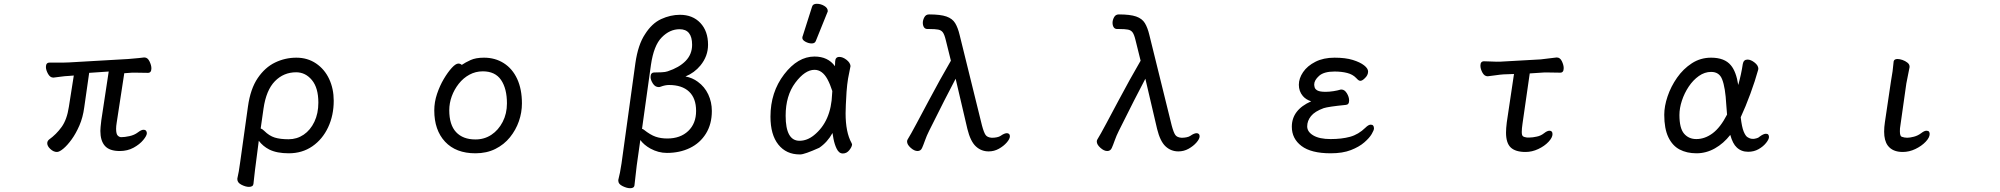

<svg xmlns="http://www.w3.org/2000/svg" viewBox="-20 -790 10540 1012"><path d="M778 -430Q778 -406 760 -406L696 -407H676Q671 -407 635 -404L595 -143Q592 -125 592 -111Q592 -84 600.5 -75.5Q609 -67 619 -67Q637 -67 662.5 -72.5Q688 -78 706.5 -92Q725 -106 735.5 -106Q746 -106 750 -100.5Q754 -95 754 -88Q754 -75 735 -52Q716 -29 684 -11.5Q652 6 611 6Q557 6 533 -21Q509 -48 509 -100Q509 -115 514 -156L553 -413L450 -406L424 -224Q417 -171 398.5 -128.5Q380 -86 357.5 -55Q335 -24 314 -6.5Q293 11 280 11Q262 11 245 -5Q229 -20 229 -35Q229 -46 238 -54Q277 -82 305 -121Q333 -160 343 -227L369 -392L345 -390Q321 -389 297.5 -385.5Q274 -382 262 -381H261Q244 -381 233 -401Q222 -421 222 -437Q222 -460 241 -460H312Q329 -460 344 -461L656 -479Q727 -485 738 -487H739H742Q758 -487 768 -466.5Q778 -446 778 -430Z M1739 -259Q1739 -182 1709.5 -119Q1680 -56 1626.5 -19Q1573 18 1502 18Q1439 18 1399 -2Q1366 -19 1344 -48Q1318 149 1316 178V179Q1314 195 1292 195Q1275 195 1253 184Q1231 173 1231 155V152V151Q1239 118 1246 64L1287 -229Q1300 -322 1338.5 -378.5Q1377 -435 1430 -460.5Q1483 -486 1542 -486Q1601 -486 1646 -455.5Q1691 -425 1715 -373.5Q1739 -322 1739 -259ZM1658 -249Q1658 -327 1624 -368Q1590 -409 1541 -409Q1475 -409 1429 -362Q1383 -315 1369 -218L1354 -113Q1363 -110 1373 -100Q1399 -74 1428 -65Q1457 -56 1501 -56Q1545 -56 1580.5 -80Q1616 -104 1637 -148Q1658 -192 1658 -249Z M2531 -486Q2590 -486 2635.5 -457Q2681 -428 2706 -374Q2731 -320 2731 -245Q2731 -197 2715 -151Q2699 -105 2668 -66.5Q2637 -28 2591 -5Q2545 18 2486 18Q2383 18 2326 -43Q2269 -104 2269 -208Q2269 -252 2283.5 -295Q2298 -338 2319 -373.5Q2340 -409 2361 -432Q2382 -455 2396 -455Q2406 -455 2414 -448Q2433 -461 2460.5 -473.5Q2488 -486 2531 -486ZM2486 -55Q2533 -55 2570 -79.5Q2607 -104 2629.5 -147.5Q2652 -191 2652 -245Q2652 -323 2621 -368.5Q2590 -414 2525 -414Q2487 -414 2454.5 -396.5Q2422 -379 2398 -348.5Q2374 -318 2361 -282Q2348 -246 2348 -209Q2348 -132 2384 -93.5Q2420 -55 2486 -55Z M3324 188Q3322 202 3301 202Q3284 202 3261.5 191Q3239 180 3239 163V158Q3248 125 3256 71L3329 -457Q3343 -555 3380 -610Q3416 -667 3465 -689.5Q3514 -712 3564 -712Q3631 -712 3671.5 -669Q3712 -626 3712 -554Q3712 -494 3672 -445Q3640 -406 3593 -387Q3630 -380 3658 -359Q3694 -333 3713 -292.5Q3732 -252 3732 -205Q3732 -136 3701 -86Q3670 -36 3616.5 -10Q3563 16 3495 16Q3450 16 3408 -7Q3374 -26 3355 -52L3336 83ZM3497 -60Q3566 -60 3607.5 -99.5Q3649 -139 3649 -205.5Q3649 -272 3612 -307Q3575 -342 3506 -342Q3486 -342 3462 -333Q3458 -331 3452 -331Q3433 -331 3421 -350Q3409 -369 3409 -384Q3409 -408 3429 -408Q3446 -408 3467 -409Q3488 -410 3499 -414Q3560 -434 3594 -469Q3628 -504 3628 -554Q3628 -636 3562 -636Q3510 -636 3468 -593Q3426 -551 3411 -448L3364 -111Q3369 -110 3374 -106Q3408 -79 3435.5 -69.5Q3463 -60 3497 -60Z M4260 -754Q4264 -770 4285 -770Q4306 -770 4324.5 -759Q4343 -748 4343 -732Q4343 -728 4341 -725L4280 -574Q4275 -561 4258.5 -561Q4242 -561 4225.5 -570Q4209 -579 4209 -590Q4209 -597 4211 -600ZM4198 24Q4196 24 4195 24Q4124 24 4082.5 -28Q4041 -80 4041 -175Q4041 -304 4113 -398Q4185 -492 4273 -492Q4344 -492 4381 -441Q4381 -454 4382 -466Q4383 -490 4404 -490Q4422 -490 4441.5 -475Q4461 -460 4463 -442Q4458 -419 4450 -376Q4445 -346 4442 -306Q4437 -225 4437 -193Q4437 -93 4468 -37Q4469 -36 4471 -30V-29Q4471 -17 4457 1Q4443 19 4422.5 19Q4402 19 4390 -6Q4379 -28 4373 -59Q4370 -76 4368 -89Q4341 -40 4298 -11Q4220 24 4198 24ZM4273 -422Q4223 -422 4172 -354Q4121 -286 4121 -180Q4121 -48 4194 -48Q4234 -48 4270 -77Q4361 -150 4366 -296Q4366 -304 4367 -310Q4356 -345 4341 -373Q4314 -422 4273 -422Z M5206 -64H5212Q5222 -64 5234.5 -66.5Q5247 -69 5254 -74Q5274 -88 5287 -88Q5294 -88 5298.5 -84Q5303 -80 5303 -72Q5303 -58 5286.5 -39Q5270 -20 5245 -6Q5220 8 5191 8Q5152 8 5123.5 -18.5Q5095 -45 5079 -110L5017 -375Q4967 -281 4877 -100Q4864 -74 4856 -51Q4846 -23 4840 -10Q4833 6 4816 6Q4799 6 4780 -11Q4761 -28 4761 -44Q4761 -50 4764 -55Q4779 -79 4811 -139L4875 -259Q4935 -372 4992 -470L4965 -579Q4958 -608 4949.5 -619.5Q4941 -631 4925 -634Q4909 -637 4880 -637H4869Q4856 -637 4850 -646.5Q4844 -656 4844 -670Q4844 -684 4852 -699Q4860 -714 4877 -714Q4937 -714 4968.5 -703Q5000 -692 5014.5 -668Q5029 -644 5038 -606L5156 -128Q5166 -91 5175 -78.5Q5184 -66 5206 -64Z M6206 -64H6212Q6222 -64 6234.5 -66.5Q6247 -69 6254 -74Q6274 -88 6287 -88Q6294 -88 6298.5 -84Q6303 -80 6303 -72Q6303 -58 6286.5 -39Q6270 -20 6245 -6Q6220 8 6191 8Q6152 8 6123.5 -18.5Q6095 -45 6079 -110L6017 -375Q5967 -281 5877 -100Q5864 -74 5856 -51Q5846 -23 5840 -10Q5833 6 5816 6Q5799 6 5780 -11Q5761 -28 5761 -44Q5761 -50 5764 -55Q5779 -79 5811 -139L5875 -259Q5935 -372 5992 -470L5965 -579Q5958 -608 5949.5 -619.5Q5941 -631 5925 -634Q5909 -637 5880 -637H5869Q5856 -637 5850 -646.5Q5844 -656 5844 -670Q5844 -684 5852 -699Q5860 -714 5877 -714Q5937 -714 5968.5 -703Q6000 -692 6014.5 -668Q6029 -644 6038 -606L6156 -128Q6166 -91 6175 -78.5Q6184 -66 6206 -64Z M7047 -318H7051Q7067 -318 7079 -298.5Q7091 -279 7091 -260Q7091 -238 7073 -237Q6982 -228 6957 -220Q6910 -203 6890 -178Q6870 -153 6870 -124Q6870 -95 6902.5 -76Q6935 -57 6993.5 -57Q7052 -57 7096 -69Q7140 -81 7177 -117Q7193 -133 7205 -133Q7222 -133 7222 -113Q7222 -104 7210 -83.5Q7198 -63 7171 -39.5Q7144 -16 7100.5 1Q7057 18 6994 18Q6891 18 6840 -20.5Q6789 -59 6789 -122Q6789 -211 6891 -256Q6863 -265 6847 -284Q6826 -309 6826 -343Q6826 -377 6848.5 -410Q6871 -443 6913.5 -464.5Q6956 -486 7014 -486Q7072 -486 7110.5 -474Q7149 -462 7170 -445.5Q7191 -429 7191 -413Q7191 -393 7173 -377Q7160 -364 7150 -364Q7143 -364 7137 -370L7128 -379Q7110 -398 7080.5 -405.5Q7051 -413 7014 -413Q6958 -413 6932.5 -390Q6907 -367 6907 -345Q6907 -338 6909.5 -329Q6912 -320 6924 -313Q6937 -306 6967 -306Q6986 -306 7008.5 -309.5Q7031 -313 7047 -318Z M8222 -431Q8222 -407 8204 -407L8139 -408H8119Q8117 -408 8043 -403L8005 -139Q8001 -112 8001 -94.5Q8001 -77 8007 -72Q8013 -67 8029 -65H8040Q8058 -65 8080 -70Q8101 -74 8118 -87.5Q8135 -101 8147 -101Q8163 -101 8163 -83Q8163 -65 8142 -42.5Q8121 -20 8088 -4.5Q8055 11 8021 11Q7968 11 7943 -12.5Q7918 -36 7918 -91Q7918 -113 7922 -145L7960 -400L7905 -398Q7888 -397 7861 -393Q7834 -389 7822 -388H7821Q7804 -388 7793.5 -407.5Q7783 -427 7783 -444Q7783 -467 7802 -467Q7811 -467 7834 -466Q7876 -464 7888 -465L8101 -477Q8122 -479 8146.5 -482.5Q8171 -486 8184 -487H8186Q8203 -487 8212.5 -467Q8222 -447 8222 -431Z M9103 -446Q9131 -413 9142 -342Q9158 -399 9166 -453Q9170 -476 9191 -476Q9208 -476 9228 -460.5Q9248 -445 9248 -427Q9248 -425 9247 -423V-422Q9231 -364 9206 -296Q9181 -228 9155 -172Q9161 -120 9170.5 -97Q9180 -74 9190 -67.5Q9200 -61 9209 -59Q9211 -59 9213.5 -58.5Q9216 -58 9221.5 -58Q9227 -58 9238 -61Q9248 -63 9255 -70Q9275 -85 9288 -85Q9297 -85 9300.5 -80Q9304 -75 9304 -68Q9304 -56 9289 -37Q9274 -18 9249.5 -4Q9225 10 9194 10Q9158 10 9134 -13Q9113 -32 9100 -79Q9065 -34 9019 -8Q8973 18 8922 18Q8871 18 8833 -2Q8795 -22 8773.5 -67Q8752 -112 8752 -185Q8752 -230 8769.5 -282Q8787 -334 8819.5 -380.5Q8852 -427 8897.5 -456.5Q8943 -486 8999 -486Q9070 -486 9103 -446ZM9057 -372Q9042 -411 8999 -411Q8965 -411 8934.5 -389.5Q8904 -368 8881 -333.5Q8858 -299 8845 -259.5Q8832 -220 8832 -184Q8832 -114 8856.5 -85.5Q8881 -57 8921 -57Q8966 -57 9007 -87.5Q9048 -118 9083 -186L9079 -237Q9074 -330 9057 -372Z M9961 -466Q9964 -479 9981 -479Q9993 -479 10007.5 -474Q10022 -469 10033.5 -460Q10045 -451 10045 -439V-436L10028 -350Q9995 -121 9994.5 -113.5Q9994 -106 9994 -98Q9994 -72 10004 -69Q10018 -64 10032.5 -64Q10047 -64 10068 -69.5Q10089 -75 10106 -88Q10123 -101 10133.5 -101Q10144 -101 10147.5 -96Q10151 -91 10151 -84Q10151 -65 10129.5 -42.5Q10108 -20 10075.5 -4.5Q10043 11 10009 11Q9955 11 9930 -23Q9911 -49 9911 -96Q9911 -120 9915 -146L9947 -362Q9957 -415 9961 -465Z"/></svg>

Font: Moon Stars Kai HW
Style: Bold
Weight: 700
Designer: GuiWonder
Version: Version 1.101